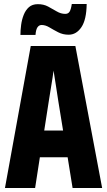

<svg xmlns="http://www.w3.org/2000/svg" viewBox="-20 -948 540 968"><path d="M5 0 135 -716H360L495 0H346L321 -155H181L157 0ZM226 -438 203 -290H298L274 -438Q269 -472 262 -516Q255 -560 250 -592Q246 -560 238.5 -516Q231 -472 226 -438ZM83 -772Q83 -795 86.5 -822Q90 -849 99.5 -873Q109 -897 126 -912Q143 -927 171 -927Q200 -927 222.5 -915Q245 -903 266 -890.5Q287 -878 309 -878Q324 -878 331 -889.5Q338 -901 342 -928H417Q416 -849 390.5 -811Q365 -773 326 -773Q297 -773 273 -785.5Q249 -798 229 -810Q209 -822 190 -822Q177 -822 169 -810.5Q161 -799 159 -772Z"/></svg>

Font: Noto Sans Mono ExtraCondensed Black
Style: Regular
Weight: 900
Width: 2
Designer: Monotype Design Team
Foundry: Monotype Imaging Inc.
Version: Version 2.014